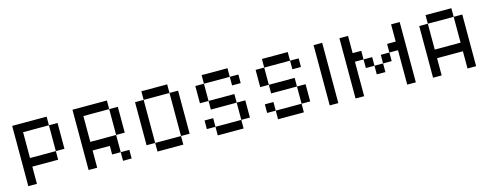

<svg xmlns="http://www.w3.org/2000/svg" viewBox="-24 -892 3422 1346"><g transform="rotate(-15 1687.5 -219.0)"><path d="M312.5 -375H375V-187.5H312.5ZM62.5 -437.5H312.5V-375H125V-187.5H312.5V-125H125V0H62.5Z M750 -62.5H812.5V0H750ZM750 -375H812.5V-187.5H750ZM500 -437.5H750V-375H562.5V-187.5H750V-62.5H687.5V-125H562.5V0H500Z M1187.5 -375H1250V-62.5H1187.5ZM1000 -62.5H1187.5V0H1000ZM937.5 -375H1000V-62.5H937.5ZM1000 -437.5H1187.5V-375H1000Z M1375 -375H1437.5V-250H1375ZM1625 -187.5H1687.5V-62.5H1625ZM1437.5 -62.5H1625V0H1437.5ZM1375 -125H1437.5V-62.5H1375ZM1437.5 -250H1625V-187.5H1437.5ZM1625 -375H1687.5V-312.5H1625ZM1437.5 -437.5H1625V-375H1437.5Z M1812.5 -375H1875V-250H1812.5ZM2062.5 -187.5H2125V-62.5H2062.5ZM1875 -62.5H2062.5V0H1875ZM1812.5 -125H1875V-62.5H1812.5ZM1875 -250H2062.5V-187.5H1875ZM2062.5 -375H2125V-312.5H2062.5ZM1875 -437.5H2062.5V-375H1875Z M2250 -437.5H2312.5V0H2250Z M2812.5 -437.5H2875V0H2812.5V-250H2750V-312.5H2812.5ZM2687.5 -250H2750V-187.5H2687.5ZM2625 -187.5H2687.5V-125H2625ZM2562.5 -250H2625V-187.5H2562.5ZM2437.5 -437.5H2500V-312.5H2562.5V-250H2500V0H2437.5Z M3000 -375H3062.5V-187.5H3250V-375H3312.5V0H3250V-125H3062.5V0H3000ZM3062.5 -437.5H3250V-375H3062.5Z"/></g></svg>

Font: Pixel Operator SC
Style: Regular
Weight: 400
Designer: Jayvee Enaguas (GrandChaos9000)
Foundry: The Grandoplex Project
Version: Version 1.4.1 (September 5, 2015)